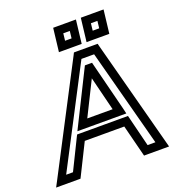

<svg xmlns="http://www.w3.org/2000/svg" viewBox="-179 -967 1003 1110"><g transform="rotate(-20 322.5 -412.0)"><path d="M661 -9 489 -658 485 -674H468H356H339L331 -658L-7 -9L-25 25H12H108H125L133 9L223 -172H466L512 9L516 25H533H634H670L661 -9ZM604 -25H556L511 -206L507 -222H489H211H194L186 -206L97 -25H55L367 -624H445L604 -25ZM437 -289H281L385 -498L437 -289ZM495 -273 421 -566 417 -582H399H390H373L365 -566L219 -273L202 -239H238H467H503L495 -273ZM401 -730 412 -824 415 -849H390H300H275L272 -824L261 -730L258 -705H283H373H398L401 -730ZM354 -755H314L319 -799H359L354 -755ZM571 -730 582 -824 585 -849H560H470H445L442 -824L431 -730L428 -705H453H543H568L571 -730ZM524 -755H484L489 -799H529L524 -755Z"/></g></svg>

Font: Gamestation Text Outline
Style: Italic
Weight: 400
Designer: Jonas Hecksher
Foundry: Jonas Hecksher, Playtypeª, e-types AS
Version: Version 1.003